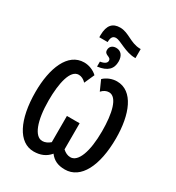

<svg xmlns="http://www.w3.org/2000/svg" viewBox="-245 -1217 1263 1375"><g transform="rotate(30 386.0 -529.5)"><path d="M245 -934H314C314 -971 325 -990 353 -990C388 -990 461 -934 538 -934H544V-1009H536C457 -1011 412 -1069 341 -1069C280 -1069 246 -1035 245 -953ZM336 -744C418 -755 452 -791 452 -852C452 -900 428 -929 389 -929C358 -929 338 -911 338 -883C338 -840 389 -857 389 -822C389 -805 374 -791 336 -785ZM246 10C301 10 345 -8 378 -48C409 -7 448 10 504 10C635 10 711 -138 711 -367C711 -562 649 -724 514 -724C475 -724 434 -708 406 -681L443 -598C461 -618 482 -628 503 -628C572 -628 599 -506 599 -361C599 -190 558 -86 495 -86C471 -86 451 -96 431 -114V-330H326V-113C306 -96 285 -86 262 -86C199 -86 157 -191 157 -361C157 -504 184 -628 253 -628C274 -628 295 -618 314 -598L351 -681C323 -708 282 -724 243 -724C108 -724 45 -563 45 -367C45 -139 120 10 246 10Z"/></g></svg>

Font: Noto Sans Display Condensed Medium
Style: Regular
Weight: 500
Width: 3
Designer: Monotype Design Team
Foundry: Monotype Imaging Inc.
Version: Version 1.900